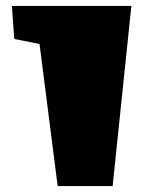

<svg xmlns="http://www.w3.org/2000/svg" viewBox="-20 -626 502 646"><path d="M174 0 113 -478 28 -495 20 -606H422L359 0Z"/></svg>

Font: Wendy One
Style: Regular
Weight: 400
Designer: Alejandro Inler
Foundry: Alejandro Inler
Version: 1.001